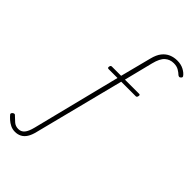

<svg xmlns="http://www.w3.org/2000/svg" viewBox="-567 -998 1496 1496"><g transform="rotate(45 180.5 -250.0)"><path d="M-68 394Q-96 394 -119.5 382.5Q-143 371 -160.5 355Q-178 339 -190 325Q-195 319 -191.5 312Q-188 305 -180 300Q-172 296 -167 297.5Q-162 299 -156 306Q-141 321 -119 340.5Q-97 360 -66 360Q-35 360 -15.5 337Q4 314 17 262L200 -468H101Q96 -468 92.5 -472Q89 -476 91 -484Q93 -500 106 -500H208L274 -756Q287 -808 310.5 -837.5Q334 -867 365.5 -880.5Q397 -894 434 -894Q475 -894 506 -877.5Q537 -861 552 -839Q555 -833 553 -828Q551 -823 544 -818Q539 -813 533 -814Q527 -815 521 -819Q507 -833 484.5 -846.5Q462 -860 429 -860Q387 -860 357 -833.5Q327 -807 310 -739L250 -500H407Q419 -500 416 -485Q413 -468 402 -468H241L52 275Q42 317 25 343.5Q8 370 -16 382Q-40 394 -68 394Z"/></g></svg>

Font: Playwrite IS Thin
Style: Regular
Weight: 250
Designer: Veronika Burian, José Scaglione
Foundry: TypeTogether
Version: Version 1.002